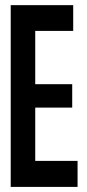

<svg xmlns="http://www.w3.org/2000/svg" viewBox="-20 -735 340 753"><path d="M22 -2V-714.8H267.1V-613.8H118.2V-404.8H263.2V-313H118.2V-104H284.2V-2Z"/></svg>

Font: Fundamental  Brigade Condensed
Style: Regular
Weight: 400
Width: 3
Designer: Peter Wiegel, original typeface by Carl Albert Fahrenwaldt 1901
Foundry: Peter Wiegel
Version: Version 0.000 2012 initial release